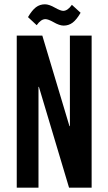

<svg xmlns="http://www.w3.org/2000/svg" viewBox="-20 -864 499 884"><path d="M187 -844.2Q206.1 -844.2 233.9 -828.1Q259.3 -814 271 -814Q291.5 -814 311 -841.8L351.1 -805.2Q332.5 -773.4 314.5 -759.8Q296.4 -746.1 272.9 -746.1Q253.9 -746.1 226.1 -762.2Q201.7 -775.9 189 -775.9Q168.5 -775.9 148.9 -748L108.9 -785.2Q127.4 -816.9 145.5 -830.6Q163.6 -844.2 187 -844.2ZM401.9 0H297.9L159.2 -463.9H157.2V0H57.1V-700.2H174.8L299.8 -283.2H301.8V-700.2H401.9Z"/></svg>

Font: BaseOne
Style: Regular
Weight: 400
Designer: Domenico Catapano
Foundry: Design by Basse
Version: Version 1.000;PS 001.001;hotconv 1.0.56